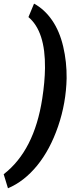

<svg xmlns="http://www.w3.org/2000/svg" viewBox="-71 -809 437 1053"><path d="M-27.3 223.6 -50.8 146.5Q116.7 17.1 160.6 -267.6Q174.8 -358.9 175.8 -436Q178.2 -636.7 85 -715.3L115.7 -789.1Q173.3 -757.8 214.6 -698Q255.9 -638.2 275.6 -553.7Q295.4 -469.2 294.4 -379.9Q291.5 -244.1 247.6 -116Q203.6 12.2 132.6 99.1Q61.5 186 -27.3 223.6Z"/></svg>

Font: RobotoDraft
Style: Bold Italic
Weight: 700
Italic angle: -12°
Version: Version 2.001150; 2014